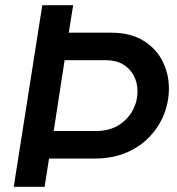

<svg xmlns="http://www.w3.org/2000/svg" viewBox="-20 -720 683 740"><path d="M33 0 143 -700H262L245 -594H409Q482 -594 531.5 -564Q581 -534 606 -485Q631 -436 631 -379Q631 -328 612.5 -280.5Q594 -233 557.5 -194Q521 -155 467.5 -132Q414 -109 346 -109H169L152 0ZM187 -215H348Q401 -215 436.5 -237Q472 -259 491 -294Q510 -329 510 -368Q510 -401 495.5 -428.5Q481 -456 454 -472Q427 -488 388 -488H229Z"/></svg>

Font: MuseoModerno Thin Medium
Style: Italic
Weight: 500
Italic angle: -9°
Version: Version 1.003